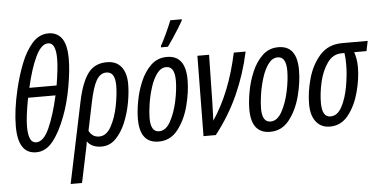

<svg xmlns="http://www.w3.org/2000/svg" viewBox="-62 -912 2535 1277"><g transform="rotate(-5 1205.5 -273.5)"><path d="M349 -212Q381 -295 400.5 -403.5Q420 -512 420 -590Q420 -685 388.5 -728Q357 -771 300 -771Q237 -771 191 -718.5Q145 -666 114 -586Q83 -506 63 -421Q30 -282 30 -173Q30 10 151 10Q215 10 263 -50Q311 -110 349 -212ZM292 -705Q343 -705 343 -599Q343 -565 338 -520.5Q333 -476 324 -421H142Q171 -549 208.5 -627Q246 -705 292 -705ZM104 -165Q104 -232 128 -356H311Q282 -226 244 -141Q206 -56 156 -56Q104 -56 104 -165Z M509 -102 547 -285Q568 -389 594 -433.5Q620 -478 661 -478Q719 -478 719 -387Q719 -329 704 -251.5Q689 -174 657.5 -116Q626 -58 577 -58Q531 -58 509 -102ZM436 240 478 39Q482 20 486 1.5Q490 -17 491 -33Q522 10 587 10Q642 10 682 -30.5Q722 -71 748 -133.5Q774 -196 786.5 -264.5Q799 -333 799 -389Q799 -463 766 -504.5Q733 -546 670 -546Q588 -546 544 -486.5Q500 -427 474 -305L360 240Z M1084 -613Q1097 -630 1118.5 -662.5Q1140 -695 1160.5 -727.5Q1181 -760 1190 -777L1192 -787H1115Q1104 -758 1080 -705.5Q1056 -653 1039 -624L1037 -613ZM1195 -383Q1195 -546 1071 -546Q1008 -546 964.5 -504.5Q921 -463 894 -399.5Q867 -336 855 -269Q843 -202 843 -151Q843 10 969 10Q1047 10 1097 -54Q1147 -118 1171 -209.5Q1195 -301 1195 -383ZM921 -150Q921 -189 929.5 -244.5Q938 -300 955 -354Q972 -408 998.5 -443.5Q1025 -479 1061 -479Q1117 -479 1117 -385Q1117 -324 1100.5 -247Q1084 -170 1053 -114Q1022 -58 977 -58Q921 -58 921 -150Z M1350 0Q1444 -120 1504 -253.5Q1564 -387 1596 -536H1517Q1461 -273 1342 -97Q1343 -126 1344 -157.5Q1345 -189 1346 -220L1352 -536H1274L1268 0Z M1939 -383Q1939 -546 1815 -546Q1752 -546 1708.5 -504.5Q1665 -463 1638 -399.5Q1611 -336 1599 -269Q1587 -202 1587 -151Q1587 10 1713 10Q1791 10 1841 -54Q1891 -118 1915 -209.5Q1939 -301 1939 -383ZM1665 -150Q1665 -189 1673.5 -244.5Q1682 -300 1699 -354Q1716 -408 1742.5 -443.5Q1769 -479 1805 -479Q1861 -479 1861 -385Q1861 -324 1844.5 -247Q1828 -170 1797 -114Q1766 -58 1721 -58Q1665 -58 1665 -150Z M2331 -368Q2331 -399 2326.5 -423.5Q2322 -448 2315 -469H2397L2411 -536H2241Q2148 -536 2092 -473.5Q2036 -411 2011 -321.5Q1986 -232 1986 -151Q1986 -75 2019.5 -32.5Q2053 10 2112 10Q2187 10 2235.5 -52Q2284 -114 2307.5 -202.5Q2331 -291 2331 -368ZM2065 -152Q2065 -218 2082 -291.5Q2099 -365 2136 -417Q2173 -469 2231 -469H2250Q2255 -437 2255 -394Q2255 -326 2241 -247Q2227 -168 2197.5 -112.5Q2168 -57 2121 -57Q2065 -57 2065 -152Z"/></g></svg>

Font: Noto Sans Display Condensed
Style: Italic
Weight: 400
Width: 3
Designer: Monotype Design team
Foundry: Monotype Imaging Inc.
Version: 1.000